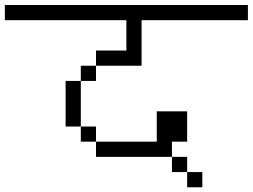

<svg xmlns="http://www.w3.org/2000/svg" viewBox="-20 -708 1040 790"><path d="M812.5 62.5V0H750V62.5ZM1000 -625V-687.5H0V-625H500Q500 -625 500 -500H375V-437.5H312.5V-375H250V-187.5H312.5V-125H375V-62.5H687.5V0H750V-62.5H687.5V-125H750Q750 -125 750 -250H625Q625 -250 625 -125H375V-187.5H312.5V-375H375V-437.5H562.5V-625Z"/></svg>

Font: CalcUnifontExMono
Style: Regular
Weight: 500
Version: Version 15.0.06